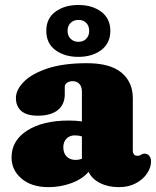

<svg xmlns="http://www.w3.org/2000/svg" viewBox="-20 -756 642 790"><path d="M27.5 -108Q27.5 -178 92 -219Q156.5 -260 262.5 -260Q293.5 -260 317 -256.5V-380Q317 -399 306.8 -410.5Q296.5 -422 279 -422Q266 -422 256.2 -415.8Q246.5 -409.5 246.5 -399V-368Q246.5 -326 217.8 -303Q189 -280 135.5 -280Q90 -280 67.8 -299.2Q45.5 -318.5 45.5 -353Q45.5 -386 77.5 -419Q109.5 -452 174.5 -474Q239.5 -496 337.5 -496Q433 -496 479.8 -457.2Q526.5 -418.5 526.5 -351.5V-135Q526.5 -127.5 530.8 -121.2Q535 -115 545.5 -115Q551.5 -115 555 -116.5Q558.5 -118 561.5 -120Q567.5 -124 573.5 -124Q587 -124 594.2 -114.8Q601.5 -105.5 601.5 -92Q601.5 -67 585.2 -42.5Q569 -18 539.2 -2Q509.5 14 468.5 14Q424.5 14 391 -3.2Q357.5 -20.5 344.5 -49Q318.5 -19 273.8 -2.5Q229 14 179.5 14Q110 14 68.8 -21Q27.5 -56 27.5 -108ZM240.5 -150Q240.5 -126 254.2 -112Q268 -98 291 -98Q304.5 -98 317 -102.5V-194.5Q304 -199 288 -199Q266.5 -199 253.5 -185.5Q240.5 -172 240.5 -150ZM302 -522Q246.5 -522 208.5 -549.5Q170.5 -577 170.5 -629Q170.5 -681 208.5 -708.2Q246.5 -735.5 302 -735.5Q359.5 -735.5 396.8 -707.5Q434 -679.5 434 -629Q434 -578.5 396.8 -550.2Q359.5 -522 302 -522ZM303 -674Q283 -674 270.5 -661.8Q258 -649.5 258 -629Q258 -609 270.5 -596.5Q283 -584 303 -584Q323.5 -584 335.2 -596.8Q347 -609.5 347 -629Q347 -649 335.2 -661.5Q323.5 -674 303 -674Z"/></svg>

Font: Fraunces 9pt S100 Black
Style: Regular
Weight: 900
Version: Version 1.000; ttfautohint (v1.8.3)